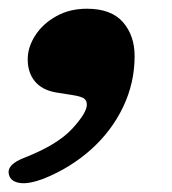

<svg xmlns="http://www.w3.org/2000/svg" viewBox="-37 -216 394 440"><path d="M92 -4Q59.5 -9.5 43 -29.5Q26.5 -49.5 26.5 -80Q26.5 -108 43.8 -134.8Q61 -161.5 91.8 -178.8Q122.5 -196 162 -196Q218 -196 244.8 -165.2Q271.5 -134.5 271.5 -87.5Q271.5 -26 245.2 29Q219 84 172 126.2Q125 168.5 63 193.5Q29.5 206 10 203.5Q-9.5 201 -15 188.5Q-26.5 162.5 20 145Q95 115.5 128.5 79Q162 42.5 162 24Q162 14 155.2 9.5Q148.5 5 130 2Z"/></svg>

Font: Fraunces 9pt S000 Black
Style: Italic
Weight: 900
Italic angle: -16°
Version: Version 1.000; ttfautohint (v1.8.3)